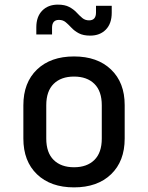

<svg xmlns="http://www.w3.org/2000/svg" viewBox="-20 -802 640 830"><path d="M300 8Q199 8 140 -48.5Q81 -105 81 -203V-347Q81 -445 140 -501.5Q199 -558 300 -558Q401 -558 460 -501.5Q519 -445 519 -348V-203Q519 -105 460 -48.5Q401 8 300 8ZM300 -79Q356 -79 388 -110.5Q420 -142 420 -203V-347Q420 -408 388 -439.5Q356 -471 300 -471Q244 -471 212 -439.5Q180 -408 180 -347V-203Q180 -142 212 -110.5Q244 -79 300 -79ZM370 -648Q340 -648 321 -658Q302 -668 289 -682Q276 -696 264 -706Q252 -716 235 -716Q205 -716 205 -682V-653H137V-684Q137 -730 162.5 -756Q188 -782 230 -782Q260 -782 279 -772Q298 -762 311 -748Q324 -734 336 -724Q348 -714 365 -714Q395 -714 395 -748V-777H463V-747Q463 -700 437.5 -674Q412 -648 370 -648Z"/></svg>

Font: Tiny Medium
Style: Regular
Weight: 500
Monospace: yes
Designer: Philipp Nurullin, Konstantin Bulenkov
Foundry: JetBrains
Version: Version 2.251; ttfautohint (v1.8.4.7-5d5b)